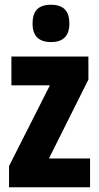

<svg xmlns="http://www.w3.org/2000/svg" viewBox="-20 -788 417 808"><path d="M195 -768C141 -768 117 -742 117 -689C117 -637 143 -611 195 -611C246 -611 272 -637 272 -689C272 -741 248 -768 195 -768ZM359 0V-121H186L352 -453V-550H28V-429H190L18 -89V0Z"/></svg>

Font: Noto Sans Khmer UI ExtraCondensed ExtraBold
Style: Regular
Weight: 800
Width: 2
Designer: Danh Hong and the Monotype Design Team
Foundry: Monotype Imaging Inc.
Version: Version 2.002